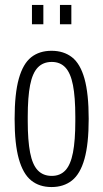

<svg xmlns="http://www.w3.org/2000/svg" viewBox="-20 -743 416 775"><path d="M188 12Q139 12 106 -14.5Q73 -41 56 -101.5Q39 -162 39 -263Q39 -365 56 -425.5Q73 -486 106 -512Q139 -538 188 -538Q237 -538 270.5 -512Q304 -486 321 -425.5Q338 -365 338 -263Q338 -162 321 -101.5Q304 -41 270.5 -14.5Q237 12 188 12ZM189 -33Q223 -33 244 -55.5Q265 -78 274.5 -127Q284 -176 284 -254V-272Q284 -351 274.5 -399.5Q265 -448 244 -470.5Q223 -493 189 -493Q154 -493 132.5 -470.5Q111 -448 101.5 -399.5Q92 -351 92 -272V-254Q92 -176 101.5 -127Q111 -78 132.5 -55.5Q154 -33 189 -33ZM109 -645V-723H155V-645ZM222 -645V-723H268V-645Z"/></svg>

Font: Archivo ExtraCondensed ExtraLight
Style: Regular
Weight: 250
Width: 2
Designer: Hector Gatti
Foundry: Omnibus-Type
Version: Version 2.001